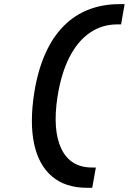

<svg xmlns="http://www.w3.org/2000/svg" viewBox="-20 -811 626 929"><path d="M583 -791 565.9 -692.9H547.4Q473.6 -692.9 414.8 -652.6Q356 -612.3 316.2 -534.7Q276.4 -457 258.3 -343.8Q233.4 -181.6 276.9 -91.1Q320.3 -0.5 425.3 -0.5H443.8L426.3 97.7H401.4Q296.4 97.7 231.7 42.7Q167 -12.2 145 -115.5Q123 -218.8 146 -364.3Q163.6 -472.2 199.7 -552.5Q235.8 -632.8 288.8 -685.8Q341.8 -738.8 409.7 -764.9Q477.5 -791 557.6 -791Z"/></svg>

Font: Cascadia Mono Medium
Style: Italic
Weight: 500
Italic angle: -10°
Monospace: yes
Designer: Aaron Bell
Foundry: Saja Typeworks
Version: Version 2407.024